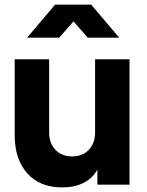

<svg xmlns="http://www.w3.org/2000/svg" viewBox="-20 -804 639 836"><path d="M44 -215V-546H194V-227Q194 -180 221.5 -151.5Q249 -123 294 -123Q339 -123 366.5 -151.5Q394 -180 394 -227V-546H544V0H404V-66Q383 -27 343.5 -7.5Q304 12 251 12Q153 12 98.5 -49.5Q44 -111 44 -215ZM220 -784H377L499 -640H362L300 -711L238 -640H98Z"/></svg>

Font: Eudoxus Sans ExtraBold
Style: Regular
Weight: 800
Designer: Stijn de Vries
Foundry: tokotype
Version: Version 2.005